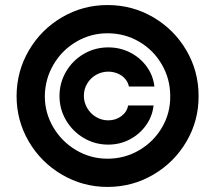

<svg xmlns="http://www.w3.org/2000/svg" viewBox="-20 -738 861 769"><path d="M413.4 -548.2Q460.6 -548.2 500.7 -528Q540.8 -507.8 567.1 -472Q593.3 -436.2 598.5 -391.4H496.4Q492.6 -409.3 480.9 -422.7Q469.1 -436 451.4 -443.5Q433.7 -451 413.4 -451Q387.4 -451 364.9 -438.3Q342.5 -425.5 329.2 -403.3Q315.9 -381.1 315.9 -354.1Q315.9 -328.1 329.2 -305.3Q342.5 -282.6 364.9 -269.3Q387.4 -256 413.4 -256Q443.6 -256 465.9 -272.7Q488.2 -289.3 493.4 -315.7H595.1Q590.3 -271.8 564.7 -236Q539.1 -200.3 499.6 -179.5Q460.2 -158.8 413.4 -158.8Q360.5 -158.8 315.9 -185Q271.2 -211.3 244.7 -256Q218.3 -300.6 218.3 -353.5Q218.3 -406.4 244.7 -451.4Q271.2 -496.3 315.9 -522.3Q360.5 -548.2 413.4 -548.2ZM46.4 -353.5Q46.9 -453.1 96 -536.6Q145 -620.1 228.5 -668.9Q312 -717.8 410.6 -717.8Q510.2 -717.8 593.7 -668.9Q677.2 -620.1 726.3 -536.6Q775.4 -453.1 775.4 -353.5Q775.9 -254.9 727 -171.4Q678.2 -87.9 594.2 -38.6Q510.2 10.7 410.6 10.7Q312 10.7 228 -38.6Q144 -87.9 95.2 -171.4Q46.4 -254.9 46.4 -353.5ZM661.8 -353.5Q661.8 -421.8 628.1 -479.8Q594.4 -537.8 537 -571.2Q479.5 -604.7 410.6 -604.7Q343.3 -604.7 285.8 -571Q228.3 -537.3 194.4 -479.6Q160.5 -421.8 159.5 -353.5Q159.5 -285.6 193.4 -228.2Q227.4 -170.7 285 -136.5Q342.7 -102.4 410.6 -102.4Q479.5 -102.4 537.4 -136.3Q595.4 -170.3 629.1 -227.9Q662.7 -285.6 661.8 -353.5Z"/></svg>

Font: WEMIX Pretendard Variable
Style: Regular
Weight: 400
Designer: Base glyphs from Inter by Rasmus Andersson; Hangeul glyphs from Noto Sans CJK(Source Han Sans) by Jang Soo-young and Kan
Foundry: Kil Hyung-jin
Version: Version 1.000;Glyphs 3.2 (3208)